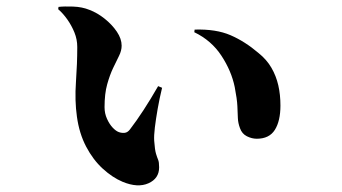

<svg xmlns="http://www.w3.org/2000/svg" viewBox="-20 -545 1040 584"><path d="M353 8Q322 -5 292.5 -32Q263 -59 242 -99Q221 -139 214 -190Q207 -239 211 -295.5Q215 -352 215 -402Q215 -425 206.5 -446Q198 -467 185 -485.5Q172 -504 157 -517L158 -524Q175 -526 202.5 -525Q230 -524 252 -515Q276 -506 298.5 -488Q321 -470 335.5 -448.5Q350 -427 350 -406Q350 -391 342 -375Q334 -359 324 -338Q314 -317 306 -288.5Q298 -260 298 -219Q298 -200 305.5 -183.5Q313 -167 323 -156.5Q333 -146 342 -143Q351 -140 359.5 -141Q368 -142 375 -151Q395 -177 416.5 -210Q438 -243 461 -283L473 -278Q465 -245 459.5 -213.5Q454 -182 451 -157Q448 -132 449 -117Q451 -89 454.5 -77.5Q458 -66 461 -59Q464 -52 464 -36Q464 -2 431.5 12.5Q399 27 353 8ZM761 -123Q746 -123 731 -130.5Q716 -138 710 -155Q704 -171 703.5 -186Q703 -201 702 -222.5Q701 -244 694 -280Q684 -329 653.5 -375.5Q623 -422 571 -447L572 -455Q637 -457 681 -438Q725 -419 766 -384Q791 -364 805.5 -339Q820 -314 826.5 -285.5Q833 -257 833 -224Q833 -177 816 -150Q799 -123 761 -123Z"/></svg>

Font: Noto Serif JP ExtraLight Black
Style: Regular
Weight: 900
Version: Version 2.003-H1;hotconv 1.1.1;makeotfexe 2.6.0